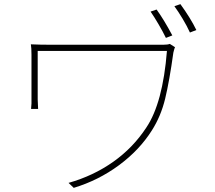

<svg xmlns="http://www.w3.org/2000/svg" viewBox="-20 -870 1040 927"><path d="M812 -699 781 -687Q767 -716 746 -752Q725 -788 707 -814L736 -824Q771 -776 812 -699ZM928 -725 897 -713Q883 -744 862 -779Q841 -814 822 -840L851 -850Q901 -781 928 -725ZM817 -616Q798 -479 777.5 -394Q757 -309 713 -240Q653 -145 554 -72Q455 1 336 37L311 13Q431 -21 527 -89Q623 -157 687 -255Q766 -373 786 -624H542H422H309H216H162V-474V-420V-390Q162 -382 164 -344H130Q132 -362 132 -370V-390V-606Q132 -639 129 -656Q175 -654 220 -654H434H544H647H728H769Q789 -654 800 -658L825 -642Q822 -636 820 -627.5Q818 -619 817 -616Z"/></svg>

Font: Merged Yaku Han JP Thin
Style: Regular
Weight: 250
Designer: Ryoko NISHIZUKA 西塚涼子 (kana, bopomofo & ideographs); Paul D. Hunt (Latin, Greek & Cyrillic); Sandoll Communications 산돌커뮤니
Foundry: Adobe
Version: Version 2.004